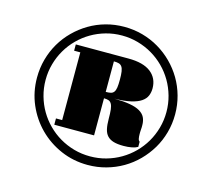

<svg xmlns="http://www.w3.org/2000/svg" viewBox="-104 -835 1082 979"><g transform="rotate(15 437.0 -345.5)"><path d="M72.3 -345.7Q72.3 -396 85.2 -442.6Q98.1 -489.3 121.8 -529.8Q145.5 -570.3 179 -603.5Q212.4 -636.7 252.7 -660.6Q293 -684.6 339.6 -697.5Q386.2 -710.4 436.5 -710.4Q486.8 -710.4 533.4 -697.5Q580.1 -684.6 620.6 -660.6Q661.1 -636.7 694.3 -603.5Q727.5 -570.3 751.5 -529.8Q775.4 -489.3 788.3 -442.6Q801.3 -396 801.3 -345.7Q801.3 -295.4 788.3 -248.8Q775.4 -202.1 751.5 -161.9Q727.5 -121.6 694.3 -88.1Q661.1 -54.7 620.6 -31Q580.1 -7.3 533.4 5.6Q486.8 18.6 436.5 18.6Q360.8 18.6 294.7 -10Q228.5 -38.6 179 -88.1Q129.4 -137.7 100.8 -203.9Q72.3 -270 72.3 -345.7ZM117.7 -345.7Q117.7 -301.8 129.2 -261Q140.6 -220.2 161.4 -184.8Q182.1 -149.4 211.2 -120.4Q240.2 -91.3 275.6 -70.6Q311 -49.8 351.8 -38.3Q392.6 -26.9 436.5 -26.9Q480.5 -26.9 521.2 -38.3Q562 -49.8 597.4 -70.6Q632.8 -91.3 661.9 -120.4Q690.9 -149.4 711.7 -184.8Q732.4 -220.2 743.9 -261Q755.4 -301.8 755.4 -345.7Q755.4 -389.6 743.9 -430.4Q732.4 -471.2 711.7 -506.6Q690.9 -542 661.9 -571Q632.8 -600.1 597.4 -620.8Q562 -641.6 521.2 -653.1Q480.5 -664.6 436.5 -664.6Q392.6 -664.6 351.8 -653.1Q311 -641.6 275.6 -620.8Q240.2 -600.1 211.2 -571Q182.1 -542 161.4 -506.6Q140.6 -471.2 129.2 -430.4Q117.7 -389.6 117.7 -345.7ZM219.7 -168.9H252.4V-526.4H219.7V-559.6H498Q576.2 -559.6 616 -528.6Q655.8 -497.6 655.8 -443.8Q655.8 -422.9 648.2 -404.8Q640.6 -386.7 621.1 -373.3Q601.6 -359.9 567.6 -352.1Q533.7 -344.2 481 -343.3Q530.3 -342.8 563.5 -336.9Q596.7 -331.1 616.7 -319.3Q636.7 -307.6 645.3 -290.3Q653.8 -272.9 653.8 -250Q653.8 -243.2 653.8 -238Q653.8 -232.9 652.8 -222.2Q652.3 -216.8 652.3 -211.9Q652.3 -207 652.3 -201.7Q652.3 -188.5 654.3 -178.5Q656.2 -168.5 662.6 -164.6V-137.2Q649.9 -129.9 630.4 -126.2Q610.8 -122.6 587.9 -122.6Q556.2 -122.6 535.4 -128.7Q514.6 -134.8 502.2 -148.2Q489.7 -161.6 484.9 -183.3Q480 -205.1 480 -236.3Q480 -267.1 477.8 -285.6Q475.6 -304.2 469.7 -314.5Q463.9 -324.7 454.1 -328.1Q444.3 -331.5 429.7 -331.5V-135.7H219.7ZM429.7 -365.2Q445.8 -365.2 456.1 -367.7Q466.3 -370.1 472.4 -378.2Q478.5 -386.2 481 -401.9Q483.4 -417.5 483.4 -443.8Q483.4 -470.2 481 -486.6Q478.5 -502.9 472.4 -511.7Q466.3 -520.5 456.1 -523.4Q445.8 -526.4 429.7 -526.4Z"/></g></svg>

Font: GravitasOne
Style: Regular
Weight: 400
Designer: Riccardo De Franceschi
Foundry: Sorkin Type Co.
Version: Version 1.001